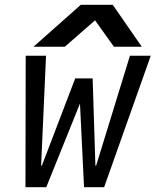

<svg xmlns="http://www.w3.org/2000/svg" viewBox="-20 -783 650 803"><path d="M87.5 -550H172.5L152 -90H155L294.5 -455H367.5L379 -90H382L523.5 -550H610.5L415.5 0H331.5L314.5 -350L173.5 0H86.5ZM318 -763H451.5L573 -587.5H456.5L377.5 -698L251 -587.5H120Z"/></svg>

Font: JuliaMono
Style: Italic
Weight: 400
Italic angle: -9°
Monospace: yes
Designer: cormullion
Foundry: corm
Version: Version 0.057; ttfautohint (v1.8.4)